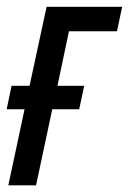

<svg xmlns="http://www.w3.org/2000/svg" viewBox="-26 -558 388 578"><path d="M-1 0 47.9 -229H-5.9L8.8 -299.8H63L114.3 -537.6H341.8L326.2 -463.9H181.6L147 -299.8H227.5L212.4 -229H131.3L82.5 0Z"/></svg>

Font: Open Sans Condensed Medium
Style: Italic
Weight: 500
Width: 3
Italic angle: -12°
Designer: Monotype Design Team
Foundry: Monotype Imaging Inc.
Version: Version 3.000